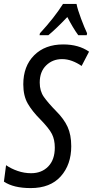

<svg xmlns="http://www.w3.org/2000/svg" viewBox="-43 -951 475 981"><path d="M114 10Q214 10 267.5 -50Q321 -110 321 -204Q321 -262 302.5 -302.5Q284 -343 245 -382Q202 -426 181 -456Q160 -486 160 -529Q160 -585 193 -617Q226 -649 274 -649Q300 -649 325.5 -639.5Q351 -630 374 -614L412 -687Q359 -724 280 -724Q187 -724 131.5 -668.5Q76 -613 76 -520Q76 -461 99 -421.5Q122 -382 162 -342Q208 -295 222.5 -266Q237 -237 237 -197Q237 -135 203.5 -100.5Q170 -66 116 -66Q81 -66 47.5 -77.5Q14 -89 -12 -107L-23 -23Q26 10 114 10ZM159 -771H204Q244 -804 301 -864Q315 -837 329 -813.5Q343 -790 357 -771H400L402 -781Q389 -808 371 -856Q353 -904 348 -931H279Q234 -860 161 -781Z"/></svg>

Font: Noto Sans UI Condensed
Style: Italic
Weight: 400
Width: 3
Italic angle: -12°
Designer: Monotype Design Team
Foundry: Monotype Imaging Inc.
Version: Version 1.901